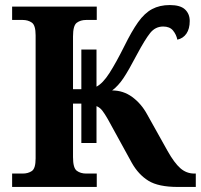

<svg xmlns="http://www.w3.org/2000/svg" viewBox="-20 -740 795 760"><path d="M28 0V-53H70Q91 -53 106 -63Q121 -73 121 -113V-600Q121 -640 106 -650.5Q91 -661 70 -661H28V-714H363V-661H321Q299 -661 284 -650Q269 -639 269 -596V-387H302V-544H362V-397Q387 -410 413 -450.5Q439 -491 472 -557Q501 -616 526.5 -652Q552 -688 582 -704Q612 -720 652 -720Q694 -720 712.5 -702.5Q731 -685 731 -657Q731 -626 718 -607Q705 -588 682 -583Q678 -603 665 -619Q652 -635 626 -635Q595 -635 574.5 -609.5Q554 -584 522 -524Q489 -461 468.5 -430.5Q448 -400 424 -382Q468 -382 503.5 -356Q539 -330 562 -288L643 -143Q670 -95 694 -74Q718 -53 749 -53H755V0H684Q607 0 567.5 -24.5Q528 -49 502 -95L407 -268Q395 -289 385.5 -301.5Q376 -314 362 -320V-174H302V-330H269V-118Q269 -75 284 -64Q299 -53 321 -53H363V0Z"/></svg>

Font: Noto Serif
Style: Bold
Weight: 700
Designer: Monotype Design Team
Foundry: Monotype Imaging Inc.
Version: Version 2.014